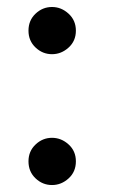

<svg xmlns="http://www.w3.org/2000/svg" viewBox="-20 -514 320 546"><path d="M61 -55.2Q61 -84 81.1 -103Q101.1 -122.1 127.9 -122.1Q154.3 -122.1 175 -103.3Q195.8 -84.5 195.8 -55.2Q195.8 -25.4 175 -6.6Q154.3 12.2 127.9 12.2Q101.1 12.2 81.1 -6.8Q61 -25.9 61 -55.2ZM61 -426.8Q61 -456.1 81.1 -475.1Q101.1 -494.1 127.9 -494.1Q154.3 -494.1 175 -475.1Q195.8 -456.1 195.8 -426.8Q195.8 -397.5 175 -378.7Q154.3 -359.9 127.9 -359.9Q101.1 -359.9 81.1 -378.9Q61 -397.9 61 -426.8Z"/></svg>

Font: TAML ThiruValluvar
Style: Regular
Weight: 400
Version: Version 0.271; dev 7ad24fM